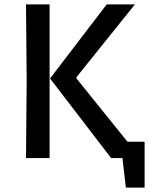

<svg xmlns="http://www.w3.org/2000/svg" viewBox="-20 -717 676 871"><path d="M551 134 527 -74H636V134ZM484 0 207 -361 464 -697H592L327 -367V-361L618 0ZM98 0 101 -354 98 -697H205V0Z"/></svg>

Font: Ruda SemiBold
Style: Regular
Weight: 600
Designer: Mariela Monsalve and Angelina Sanchez
Foundry: Mariela Monsalve and Angelina Sanchez
Version: Version 2.001